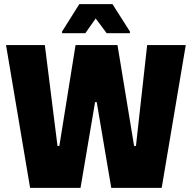

<svg xmlns="http://www.w3.org/2000/svg" viewBox="-20 -905 924 925"><path d="M125 0 9 -688H196L257 -202H266L344 -688H546L626 -202H635L689 -688H875L759 0H516L446 -413H438L368 0ZM279 -745V-753L362 -885H522L606 -753V-745H494L441 -816L391 -745Z"/></svg>

Font: Saira Semi Condensed ExtraBold
Style: Regular
Weight: 800
Width: 4
Designer: Hector Gatti with collaboration of the Omnibus-Type team
Foundry: Omnibus-Type
Version: Version 1.001; ttfautohint (v1.8)